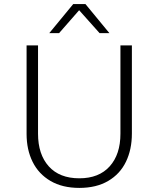

<svg xmlns="http://www.w3.org/2000/svg" viewBox="-20 -902 775 939"><path d="M110 0ZM110 -247V-680H166V-248Q166 -147 218.5 -88.5Q271 -30 368 -30Q464 -30 516.5 -88.5Q569 -147 569 -248V-680H625V-249Q625 -171 596 -111Q567 -51 509 -17Q451 17 368 17Q285 17 227 -17Q169 -51 139.5 -110.5Q110 -170 110 -247ZM467 -740 367 -852 269 -740H221L338 -882H398L515 -740Z"/></svg>

Font: Martel Sans ExtraLight
Style: Regular
Weight: 275
Designer: Dan Reynolds and Mathieu Réguer
Foundry: Dan Reynolds and Mathieu Réguer
Version: Version 1.002; ttfautohint (v1.1) -l 5 -r 5 -G 72 -x 0 -D la